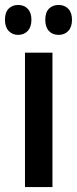

<svg xmlns="http://www.w3.org/2000/svg" viewBox="-39 -849 311 776"><path d="M173 -93H62V-636H173ZM-19 -769Q-19 -799 -4 -814Q11 -829 34 -829Q58 -829 73 -813.5Q88 -798 88 -769Q88 -740 73 -724Q58 -708 34 -708Q11 -708 -4 -724Q-19 -740 -19 -769ZM144 -769Q144 -799 159 -814Q174 -829 198 -829Q222 -829 237 -813.5Q252 -798 252 -769Q252 -740 237 -724Q222 -708 198 -708Q173 -708 158.5 -724Q144 -740 144 -769Z"/></svg>

Font: Noto Sans Kannada UI ExtraCondensed SemiBold
Style: Regular
Weight: 600
Width: 2
Designer: Jelle Bosma - Monotype Design Team
Foundry: Monotype Imaging Inc.
Version: Version 2.005; ttfautohint (v1.8.4.7-5d5b)